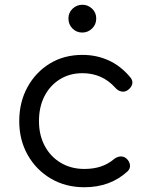

<svg xmlns="http://www.w3.org/2000/svg" viewBox="-20 -783 638 808"><path d="M335 5Q256 5 194 -31.5Q132 -68 96.5 -131Q61 -194 61 -273Q61 -353 95.5 -416Q130 -479 189.5 -515.5Q249 -552 327 -552Q387 -552 438 -528.5Q489 -505 528 -458Q540 -444 536.5 -429.5Q533 -415 518 -404Q506 -395 491 -398Q476 -401 465 -414Q410 -475 327 -475Q273 -475 231.5 -449Q190 -423 167 -378Q144 -333 144 -273Q144 -215 168 -169.5Q192 -124 235.5 -98Q279 -72 335 -72Q373 -72 403.5 -82Q434 -92 458 -112Q471 -123 485.5 -124.5Q500 -126 512 -116Q525 -104 527 -89Q529 -74 517 -62Q444 5 335 5ZM326 -646Q302 -646 285 -663Q268 -680 268 -705Q268 -730 285.5 -746.5Q303 -763 327 -763Q350 -763 367.5 -746.5Q385 -730 385 -705Q385 -680 367.5 -663Q350 -646 326 -646Z"/></svg>

Font: Comfortaa Medium
Style: Regular
Weight: 500
Designer: Johan Aakerlund
Foundry: Johan Aakerlund
Version: Version 3.104; ttfautohint (v1.8.1.43-b0c9)